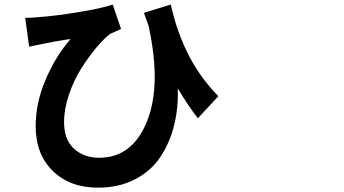

<svg xmlns="http://www.w3.org/2000/svg" viewBox="-20 -782 1540 859"><path d="M295.9 -607.4Q240.2 -600.6 110.4 -573.2L92.8 -702.1Q121.1 -702.1 149.4 -705.1Q230.5 -710.9 333.5 -728Q436.5 -745.1 484.4 -761.7L521.5 -652.3Q476.6 -632.8 471.7 -629.9Q444.3 -608.4 410.6 -568.4Q377 -528.3 343.8 -476.1Q310.5 -423.8 288.6 -358.9Q266.6 -293.9 266.6 -235.4Q266.6 -157.2 311 -116.7Q355.5 -76.2 423.8 -76.2Q572.3 -76.2 637.7 -239.3Q703.1 -402.3 644.5 -667Q637.7 -685.5 624 -724.6L744.1 -761.7Q799.8 -509.8 957 -351.6L865.2 -252.9Q820.3 -310.5 775.4 -386.7Q778.3 -298.8 758.8 -220.7Q739.3 -142.6 697.3 -79.6Q655.3 -16.6 583.5 20.5Q511.7 57.6 418 57.6Q293 57.6 216.3 -17.1Q139.6 -91.8 139.6 -217.8Q139.6 -323.2 185.1 -428.2Q230.5 -533.2 295.9 -607.4Z"/></svg>

Font: Bpmf Zihi Sans Bold
Style: Bold
Weight: 700
Foundry: But Ko
Version: Version 1.320